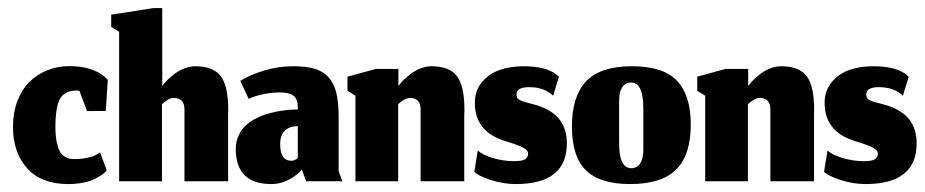

<svg xmlns="http://www.w3.org/2000/svg" viewBox="-20 -457 2333 484"><path d="M249 -27.7 232.3 -73Q221 -64 203.5 -60Q186 -56 169.3 -56Q162 -56 157 -56.7Q152 -57.3 144.2 -61.7Q136.3 -66 131.7 -73.8Q127 -81.7 123.3 -97.5Q119.7 -113.3 119.7 -135.7Q119.7 -187 131.2 -207.8Q142.7 -228.7 173 -228.7Q177.7 -228.7 180.3 -228L199.3 -177L246.7 -177.3L251.7 -255.7Q251.7 -255.7 244.7 -262.7Q212.7 -290.3 154.7 -290.3Q124.7 -290.3 98.8 -279.8Q73 -269.3 53.8 -250.2Q34.7 -231 23.7 -202Q12.7 -173 12.7 -137.7Q12.7 -72.3 48.5 -32.7Q84.3 7 152 7Q172 7 189.5 3.5Q207 0 217.5 -5.2Q228 -10.3 235.5 -15.5Q243 -20.7 246 -24Z M388.3 0V-194.3Q388.7 -194.7 391.8 -197.3Q395 -200 395.8 -200.7Q396.7 -201.3 399.5 -203.3Q402.3 -205.3 403.8 -206Q405.3 -206.7 408 -208Q410.7 -209.3 413.2 -209.7Q415.7 -210 418.3 -210Q446 -210 445 -178.7V0H555V-169Q555 -171.3 555.3 -175.3Q555.3 -179.3 555.3 -181.3Q555.3 -240 536.5 -265Q517.7 -290 472 -290Q459 -290 445.5 -284.8Q432 -279.7 422.3 -272.5Q412.7 -265.3 404.8 -258Q397 -250.7 393 -245.3L389 -240.3V-436.7H367.3L260.3 -420V-389L280.3 -377V0Z M741 -29.7 751.7 0H843L833.7 -26V-161.7Q833.7 -198.3 828 -222.2Q822.3 -246 808.8 -261.5Q795.3 -277 773.7 -283.5Q752 -290 718.7 -290Q681 -290 644.7 -278.8Q608.3 -267.7 585.7 -253L607 -207.7Q619.7 -214.3 642 -219.2Q664.3 -224 685 -224Q709 -224 719.8 -215.7Q730.7 -207.3 730.7 -187V-181Q719.3 -181 707 -180Q694.7 -179 679 -176Q663.3 -173 649.2 -168.5Q635 -164 621 -156.2Q607 -148.3 597 -138.3Q587 -128.3 580.7 -113.8Q574.3 -99.3 574.3 -82Q574.3 7 664.3 7Q677.7 7 690.3 3.2Q703 -0.7 711.8 -6Q720.7 -11.3 727.5 -16.7Q734.3 -22 737.7 -26ZM714.7 -51.7Q686.3 -51.7 686.3 -93.3Q686.3 -116.7 698.3 -127.8Q710.3 -139 730.7 -139V-59Q730.7 -59 728.7 -57.2Q726.7 -55.3 722.8 -53.5Q719 -51.7 714.7 -51.7Z M983.7 0V-194.3Q984.3 -195 986.2 -196.5Q988 -198 988.8 -198.7Q989.7 -199.3 991.5 -200.8Q993.3 -202.3 994.3 -203Q995.3 -203.7 997 -204.8Q998.7 -206 1000 -206.5Q1001.3 -207 1003.2 -207.8Q1005 -208.7 1006.5 -209Q1008 -209.3 1009.8 -209.7Q1011.7 -210 1013.7 -210Q1041.3 -210 1040.3 -178.7V0H1150.3V-169Q1150.3 -171.3 1150.7 -175.3Q1150.7 -179.3 1150.7 -181.3Q1150.7 -240 1131.8 -265Q1113 -290 1067.3 -290Q1054.3 -290 1040.8 -284.8Q1027.3 -279.7 1017.7 -272.5Q1008 -265.3 1000.2 -258Q992.3 -250.7 988.3 -245.3L984.3 -240.3V-283.3H927.7L856 -263.7V-228L876 -215.7V0Z M1280 7Q1409 7 1409 -95.7Q1409 -131 1391.3 -154.7Q1373.7 -178.3 1334.7 -191.3Q1327.7 -193.3 1318 -195.8Q1308.3 -198.3 1303 -199.8Q1297.7 -201.3 1292.2 -203.8Q1286.7 -206.3 1284.3 -209.8Q1282 -213.3 1282 -218.7Q1282 -237.3 1313.7 -237.3Q1352.3 -237.3 1374.3 -215.7L1389 -263.3Q1389 -263.3 1383 -269Q1356 -290 1299 -290Q1265.7 -290 1238.7 -280.3Q1211.7 -270.7 1194.3 -249.2Q1177 -227.7 1177 -197.7Q1177 -124.3 1254.7 -101Q1284.7 -92 1298 -85.2Q1311.3 -78.3 1311.3 -69.7Q1311.3 -60.7 1303.8 -55.7Q1296.3 -50.7 1276.3 -50.7Q1248.7 -50.7 1222.2 -58.7Q1195.7 -66.7 1184.3 -77.7L1175.7 -24Q1184.7 -14 1216.7 -3.5Q1248.7 7 1280 7Z M1571.3 -33Q1540.7 -33 1540.7 -96V-204.3Q1540.7 -225.7 1548.7 -237.3Q1556.7 -249 1571 -249Q1601.7 -249 1601.7 -184V-78.7Q1601.7 -57.3 1593.8 -45.2Q1586 -33 1571.3 -33ZM1568.7 7Q1647.7 7 1684.5 -29.7Q1721.3 -66.3 1721.3 -143Q1721.3 -217 1686.5 -253.5Q1651.7 -290 1573.3 -290Q1493 -290 1457.3 -251.8Q1421.7 -213.7 1421.7 -138.3Q1421.7 -62.3 1457 -27.7Q1492.3 7 1568.7 7Z M1865.3 0V-194.3Q1866 -195 1867.8 -196.5Q1869.7 -198 1870.5 -198.7Q1871.3 -199.3 1873.2 -200.8Q1875 -202.3 1876 -203Q1877 -203.7 1878.7 -204.8Q1880.3 -206 1881.7 -206.5Q1883 -207 1884.8 -207.8Q1886.7 -208.7 1888.2 -209Q1889.7 -209.3 1891.5 -209.7Q1893.3 -210 1895.3 -210Q1923 -210 1922 -178.7V0H2032V-169Q2032 -171.3 2032.3 -175.3Q2032.3 -179.3 2032.3 -181.3Q2032.3 -240 2013.5 -265Q1994.7 -290 1949 -290Q1936 -290 1922.5 -284.8Q1909 -279.7 1899.3 -272.5Q1889.7 -265.3 1881.8 -258Q1874 -250.7 1870 -245.3L1866 -240.3V-283.3H1809.3L1737.7 -263.7V-228L1757.7 -215.7V0Z M2161.7 7Q2290.7 7 2290.7 -95.7Q2290.7 -131 2273 -154.7Q2255.3 -178.3 2216.3 -191.3Q2209.3 -193.3 2199.7 -195.8Q2190 -198.3 2184.7 -199.8Q2179.3 -201.3 2173.8 -203.8Q2168.3 -206.3 2166 -209.8Q2163.7 -213.3 2163.7 -218.7Q2163.7 -237.3 2195.3 -237.3Q2234 -237.3 2256 -215.7L2270.7 -263.3Q2270.7 -263.3 2264.7 -269Q2237.7 -290 2180.7 -290Q2147.3 -290 2120.3 -280.3Q2093.3 -270.7 2076 -249.2Q2058.7 -227.7 2058.7 -197.7Q2058.7 -124.3 2136.3 -101Q2166.3 -92 2179.7 -85.2Q2193 -78.3 2193 -69.7Q2193 -60.7 2185.5 -55.7Q2178 -50.7 2158 -50.7Q2130.3 -50.7 2103.8 -58.7Q2077.3 -66.7 2066 -77.7L2057.3 -24Q2066.3 -14 2098.3 -3.5Q2130.3 7 2161.7 7Z"/></svg>

Font: Jomhuria
Style: Regular
Weight: 400
Designer: Arabic design by Kourosh Beigpour, Latin design by Eben Sorkin, engineering by Lasse Fister and Khaled Hosney
Version: Version 1.0010